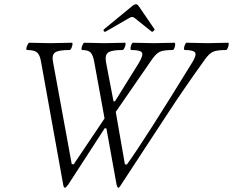

<svg xmlns="http://www.w3.org/2000/svg" viewBox="-20 -869 1096 903"><path d="M476.6 -720.2Q471.7 -717.8 468.3 -722.7Q464.8 -727.5 469.7 -731.9L598.6 -837.9Q611.3 -849.1 619.6 -849.1Q626.5 -849.1 633.3 -838.9L706.5 -731.9Q708.5 -729 702.4 -723.4Q696.3 -717.8 693.4 -720.2L613.3 -784.2Q606.9 -789.1 602.5 -789.1Q594.7 -789.1 587.4 -784.2ZM285.6 14.2Q279.8 14.2 277.3 0L173.3 -577.1Q168 -610.4 154.5 -622.1Q141.1 -633.8 107.4 -633.8Q100.1 -633.8 106.9 -652.3Q112.8 -667.5 117.7 -668Q189.9 -666 217.3 -666Q247.1 -666 319.3 -668Q321.8 -666.5 320.8 -658.9Q319.8 -651.4 315.7 -642.6Q311.5 -633.8 307.6 -633.8Q254.9 -633.8 238.8 -622.1Q222.7 -610.4 229.5 -577.1L317.4 -97.2L326.7 -96.2L471.7 -312L423.3 -577.1Q417.5 -610.8 405.8 -622.3Q394 -633.8 365.7 -633.8Q362.3 -635.3 363.5 -642.8Q364.7 -650.4 368.9 -659.2Q373 -668 376.5 -668Q444.8 -666 472.7 -666Q500 -666 568.4 -668Q571.3 -666.5 570.3 -658.9Q569.3 -651.4 564.9 -642.6Q560.5 -633.8 556.6 -633.8Q504.4 -633.8 488.5 -621.8Q472.7 -609.9 478.5 -577.1L513.7 -393.1L520.5 -392.1L632.3 -571.8Q654.8 -609.4 647.5 -621.6Q640.1 -633.8 596.7 -633.8Q593.3 -635.3 593.8 -642.8Q594.2 -650.4 597.9 -659.2Q601.6 -668 605.5 -668Q673.8 -666 703.6 -666Q732.9 -666 801.3 -668Q804.2 -666.5 804 -658.9Q803.7 -651.4 800 -642.6Q796.4 -633.8 792.5 -633.8Q749.5 -633.8 731.7 -625.5Q713.9 -617.2 694.3 -588.9L524.4 -342.8L567.4 -96.2L576.7 -95.2Q655.8 -204.1 881.3 -570.8Q904.8 -607.4 898.2 -620.6Q891.6 -633.8 848.6 -633.8Q844.7 -635.3 845.5 -642.8Q846.2 -650.4 850.1 -659.2Q854 -668 857.4 -668Q935.5 -666 955.6 -666Q965.8 -666 1053.7 -668Q1056.2 -666.5 1055.4 -658.9Q1054.7 -651.4 1050.8 -642.6Q1046.9 -633.8 1043.5 -633.8Q1000.5 -633.8 981.9 -625.5Q963.4 -617.2 943.4 -588.9Q850.6 -460 772.5 -340.8L549.3 0Q548.3 1.5 546.6 4.2Q544.9 6.8 543.9 8.1Q543 9.3 541.5 11Q540 12.7 538.8 13.4Q537.6 14.2 536.6 14.2Q532.2 14.2 528.3 0L480.5 -265.1L472.7 -266.1L300.3 0Q289.1 14.2 285.6 14.2Z"/></svg>

Font: Junicode SmCond Light
Style: Italic
Weight: 300
Width: 4
Italic angle: -11°
Designer: Peter S. Baker
Version: Version 2.206